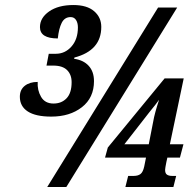

<svg xmlns="http://www.w3.org/2000/svg" viewBox="-20 -744 769 764"><path d="M59 -359Q59 -387 78.5 -402.5Q98 -418 130 -418Q128 -385 143.5 -358.5Q159 -332 193 -332Q225 -332 245 -353Q265 -374 265 -417Q265 -447 247 -465Q229 -483 192 -483H165L174 -530H202Q239 -530 264.5 -559Q290 -588 290 -635Q290 -653 282.5 -664.5Q275 -676 261 -676Q237 -676 225.5 -653Q214 -630 210 -591Q139 -591 139 -636Q139 -673 175.5 -698.5Q212 -724 272 -724Q326 -724 354.5 -699.5Q383 -675 383 -637Q383 -543 276 -515L275 -510Q312 -505 333 -482Q354 -459 354 -421Q354 -355 306 -317.5Q258 -280 184 -280Q122 -280 90.5 -300.5Q59 -321 59 -359ZM609 -714H685L244 0H168ZM490 -44H512Q529 -44 539 -51.5Q549 -59 554 -82L561 -117H398L409 -157L635 -432H711L656 -170H710L696 -117H646L642 -99Q637 -74 637 -68Q637 -54 644.5 -49Q652 -44 665 -44H681L670 0H479ZM572 -170 590 -262Q595 -292 613 -347Q602 -331 574 -297L475 -170Z"/></svg>

Font: Noto Serif CondExtraBold
Style: Italic
Weight: 800
Width: 3
Italic angle: -12°
Designer: Monotype Design Team
Foundry: Monotype Imaging Inc.
Version: Version 1.001